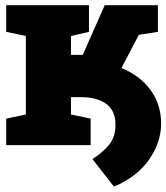

<svg xmlns="http://www.w3.org/2000/svg" viewBox="-20 -548 628 725"><path d="M410.2 156.7 329.1 52.7Q368.7 27.3 392.1 -1.5Q415.5 -30.3 416 -74.2Q417 -127.9 382.8 -154.5Q348.6 -181.2 284.7 -181.2H248V-115.7L322.3 -100.1V0H3.4V-100.1L77.6 -115.7V-412.1L3.4 -427.7V-528.3H315.9V-427.7L248 -412.1V-340.8H292.5L375.5 -528.3H576.2V-427.7L504.4 -416.5L438.5 -291Q506.3 -264.2 547.4 -209.5Q588.4 -154.8 588.4 -81.1Q588.4 -10.3 542.5 55.2Q496.6 120.6 410.2 156.7Z"/></svg>

Font: Roboto Slab Black
Style: Regular
Weight: 900
Designer: Google
Version: Version 2.000; ttfautohint (v1.8.1.43-b0c9)